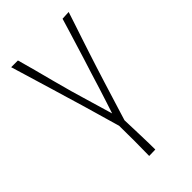

<svg xmlns="http://www.w3.org/2000/svg" viewBox="-217 -773 843 843"><g transform="rotate(-45 204.0 -352.0)"><path d="M183 0Q184 -32 184 -90Q184 -148 183 -226L216 -222Q217 -192 218 -160Q219 -128 220 -97.5Q221 -67 221.5 -42Q222 -17 222 -1ZM30 -704H72Q83 -666 94.5 -622Q106 -578 118 -532.5Q130 -487 142 -444Q154 -403 165 -365.5Q176 -328 185 -298Q194 -268 200 -247Q207 -268 216.5 -297.5Q226 -327 237.5 -363Q249 -399 261 -439Q271 -470 281 -502Q291 -534 301 -567Q311 -600 321 -632Q331 -664 340 -695L380 -697Q371 -669 360.5 -637.5Q350 -606 339 -573Q328 -540 317 -506Q306 -472 295 -438Q283 -401 272 -365Q261 -329 250.5 -295.5Q240 -262 230.5 -231Q221 -200 213 -174L188 -171Q179 -201 170 -233Q161 -265 151 -299Q141 -333 131 -368Q121 -403 110 -438Q100 -473 89.5 -507Q79 -541 69 -575Q59 -609 49 -641.5Q39 -674 30 -704Z"/></g></svg>

Font: Truculenta Thin
Style: Regular
Weight: 250
Version: Version 1.002